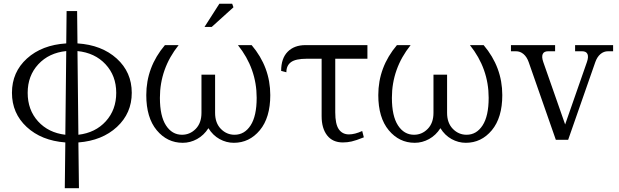

<svg xmlns="http://www.w3.org/2000/svg" viewBox="-20 -747 3308 1026"><path d="M335.9 -688H392.1L394 -515.1Q523.4 -506.8 603.8 -434.1Q684.1 -361.3 684.1 -251Q684.1 -142.1 605 -68.8Q525.9 4.4 398.9 14.2L401.9 258.8H326.2L329.1 14.2Q201.2 4.4 122.6 -68.6Q43.9 -141.6 43.9 -251Q43.9 -361.8 124 -434.3Q204.1 -506.8 334 -515.1ZM329.1 -26.9 334 -474.1Q241.7 -464.8 184.8 -403.6Q127.9 -342.3 127.9 -251Q127.9 -159.7 183.3 -98.6Q238.8 -37.6 329.1 -26.9ZM394 -474.1 398.9 -26.9Q489.7 -37.6 545.4 -98.9Q601.1 -160.2 601.1 -251Q601.1 -342.3 543.9 -403.6Q486.8 -464.8 394 -474.1Z M1424.3 -238.8Q1424.3 -118.2 1368.4 -51Q1312.5 16.1 1229.5 16.1Q1189.5 16.1 1153.3 -3.9Q1117.2 -23.9 1093.8 -62Q1069.3 -23.9 1033 -3.9Q996.6 16.1 956.5 16.1Q873.5 16.1 817.6 -51Q761.7 -118.2 761.7 -238.8Q761.7 -388.2 861.3 -505.9H934.6Q834.5 -380.4 834.5 -224.1Q834.5 -127 866.9 -76.9Q899.4 -26.9 952.6 -26.9Q995.1 -26.9 1025.9 -58.3Q1056.6 -89.8 1056.6 -144V-348.1H1129.4V-144Q1129.4 -89.8 1160.2 -58.3Q1190.9 -26.9 1233.4 -26.9Q1286.6 -26.9 1319.1 -76.9Q1351.6 -127 1351.6 -224.1Q1351.6 -380.4 1251.5 -505.9H1324.7Q1424.3 -388.2 1424.3 -238.8ZM1072.8 -603 1152.3 -727.1H1220.7L1227.5 -708L1111.3 -603Z M1771.5 -147Q1771.5 -83.5 1790.5 -56.2Q1809.6 -28.8 1844.7 -28.8Q1876 -28.8 1915.5 -46.9L1924.3 -13.2Q1881.8 3.9 1858.9 9Q1835.9 14.2 1812.5 14.2Q1757.3 14.2 1728 -23.7Q1698.7 -61.5 1698.7 -126V-433.1H1618.7Q1560.1 -433.1 1535.2 -415Q1510.3 -397 1510.3 -360.8L1482.4 -368.2Q1482.4 -435.1 1517.3 -470.5Q1552.2 -505.9 1612.3 -505.9H1943.4V-433.1H1771.5Z M2664.1 -238.8Q2664.1 -118.2 2608.2 -51Q2552.2 16.1 2469.2 16.1Q2429.2 16.1 2393.1 -3.9Q2356.9 -23.9 2333.5 -62Q2309.1 -23.9 2272.7 -3.9Q2236.3 16.1 2196.3 16.1Q2113.3 16.1 2057.4 -51Q2001.5 -118.2 2001.5 -238.8Q2001.5 -388.2 2101.1 -505.9H2174.3Q2074.2 -380.4 2074.2 -224.1Q2074.2 -127 2106.7 -76.9Q2139.2 -26.9 2192.4 -26.9Q2234.9 -26.9 2265.6 -58.3Q2296.4 -89.8 2296.4 -144V-348.1H2369.1V-144Q2369.1 -89.8 2399.9 -58.3Q2430.7 -26.9 2473.1 -26.9Q2526.4 -26.9 2558.8 -76.9Q2591.3 -127 2591.3 -224.1Q2591.3 -380.4 2491.2 -505.9H2564.5Q2664.1 -388.2 2664.1 -238.8Z M2805.2 -415Q2795.4 -442.9 2777.6 -458Q2759.8 -473.1 2737.3 -473.1H2710.4V-505.9H2946.3V-473.1H2909.2Q2886.7 -473.1 2880.1 -458Q2873.5 -442.9 2883.3 -415L3000 -82L3116.2 -415Q3126 -442.9 3119.4 -458Q3112.8 -473.1 3090.3 -473.1H3053.2V-505.9H3256.3V-473.1H3229Q3206.5 -473.1 3188.7 -458Q3170.9 -442.9 3161.1 -415L3016.1 0H2950.2Z"/></svg>

Font: LT Superior Serif
Style: Regular
Weight: 400
Designer: Daniel Lyons
Foundry: LyonsType
Version: Version 2.120;FEAKit 1.0